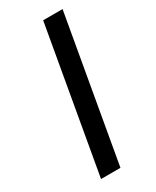

<svg xmlns="http://www.w3.org/2000/svg" viewBox="-179 -736 642 788"><g transform="rotate(-30 142.0 -341.5)"><path d="M173 -683H265L145 0H53Z"/></g></svg>

Font: Fahkwang
Style: Italic
Weight: 400
Italic angle: -10°
Version: Version 1.000; ttfautohint (v1.6)